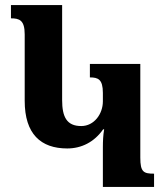

<svg xmlns="http://www.w3.org/2000/svg" viewBox="-20 -734 652 754"><path d="M384 0H585V-52C544 -52 531 -58 531 -115V-483H333V-430C365 -430 384 -423 384 -369V-336C384 -287 350 -239 299 -239C242 -239 224 -275 224 -341V-714H23V-662C56 -662 77 -655 77 -599V-338C77 -208 140 -151 244 -151C300 -151 350 -176 385 -226H389C385 -203 384 -179 384 -156Z"/></svg>

Font: Noto Serif Armenian ExtraCondensed ExtraBold
Style: Regular
Weight: 800
Width: 2
Designer: Monotype Design Team
Foundry: Monotype Imaging Inc.
Version: Version 2.008